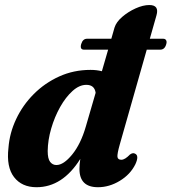

<svg xmlns="http://www.w3.org/2000/svg" viewBox="-20 -752 699 783"><path d="M311 -572Q317.5 -594 335 -594H434L447 -639.5Q454 -662 478.2 -683Q502.5 -704 533 -717.8Q563.5 -731.5 589 -731.5Q630.5 -731.5 618 -689L591 -594H645.5Q654 -594 657.5 -587.8Q661 -581.5 658 -572Q652 -549.5 633.5 -549.5H578.5L468.5 -163Q457.5 -124 459 -112.2Q460.5 -100.5 475 -100.5Q489.5 -100.5 509.5 -121.5Q521.5 -130.5 530.5 -125.5Q548.5 -117.5 532 -82Q511.5 -40.5 468.5 -14.5Q425.5 11.5 379.5 11.5Q304 11.5 304 -63Q304 -82 307.5 -104Q235 11.5 129 11.5Q69 11.5 37.2 -29.8Q5.5 -71 14.5 -149Q19 -209.5 45.8 -266.2Q72.5 -323 117.5 -368.2Q162.5 -413.5 221.5 -440.2Q280.5 -467 349 -467Q374.5 -467 395.5 -461.5L421 -549.5H322.5Q305 -549.5 311 -572ZM174.5 -136Q174.5 -104.5 184.5 -91.8Q194.5 -79 210 -79Q239.5 -79 274.5 -122Q309.5 -165 330 -236L370 -373.5Q365.5 -406 332 -406Q303.5 -406 275.8 -381Q248 -356 225.2 -315.5Q202.5 -275 188.8 -227.8Q175 -180.5 174.5 -136Z"/></svg>

Font: Fraunces 72pt S050
Style: Bold Italic
Weight: 700
Italic angle: -16°
Version: Version 1.000; ttfautohint (v1.8.3)